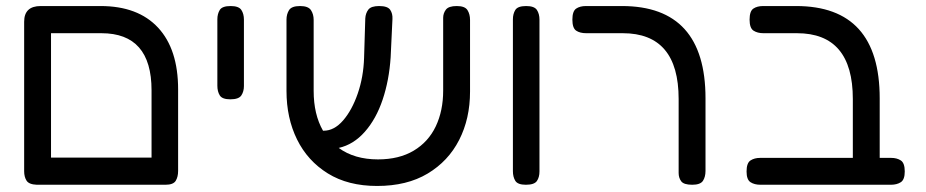

<svg xmlns="http://www.w3.org/2000/svg" viewBox="-20 -602 3067 636"><path d="M102 10Q76 9 68 -3.5Q60 -16 60 -35V-530Q60 -582 115 -582H313Q437 -582 503.5 -510.5Q570 -439 570 -306V-36Q570 -16 562 -3Q554 10 528 10ZM149 -492V-80H482V-303Q482 -492 316 -492Z M743 -273Q716 -273 708 -286Q700 -299 700 -318V-538Q700 -556 708 -569Q716 -582 744 -582Q771 -582 779.5 -569Q788 -556 788 -537V-317Q788 -299 779.5 -286Q771 -273 743 -273Z M1229 14Q1133 14 1066 -27.5Q999 -69 964 -140Q929 -211 929 -301V-537Q929 -555 937.5 -568.5Q946 -582 974 -582Q1001 -582 1010 -568.5Q1019 -555 1019 -536V-301Q1019 -223 1050 -169H1052Q1087 -169 1116.5 -203Q1146 -237 1165 -292Q1184 -347 1186 -410L1190 -541Q1191 -558 1200 -570Q1209 -582 1236 -582Q1264 -582 1272.5 -569.5Q1281 -557 1280 -539L1274 -412Q1269 -336 1247.5 -272Q1226 -208 1188.5 -165.5Q1151 -123 1102 -112Q1154 -74 1232 -74Q1302 -74 1350.5 -103Q1399 -132 1423.5 -183.5Q1448 -235 1448 -302V-543Q1448 -558 1457 -570Q1466 -582 1493 -582Q1520 -582 1528.5 -568.5Q1537 -555 1537 -536V-299Q1537 -209 1501 -138.5Q1465 -68 1396.5 -27Q1328 14 1229 14Z M1722 10Q1695 10 1687 -3Q1679 -16 1679 -35V-538Q1679 -556 1687 -569Q1695 -582 1723 -582Q1750 -582 1758.5 -569Q1767 -556 1767 -537V-34Q1767 -15 1758.5 -2.5Q1750 10 1722 10Z M2273 10Q2245 10 2236.5 -1.5Q2228 -13 2228 -29V-274Q2228 -492 2043 -492H1922Q1901 -492 1888.5 -500.5Q1876 -509 1876 -537Q1876 -565 1888.5 -573.5Q1901 -582 1921 -582H2040Q2317 -582 2317 -276V-36Q2317 -16 2308.5 -3Q2300 10 2273 10Z M2499 10Q2479 10 2466 1.5Q2453 -7 2453 -34Q2453 -62 2466 -70.5Q2479 -79 2498 -79H2805V-274Q2805 -492 2620 -492H2509Q2489 -492 2476 -500.5Q2463 -509 2463 -537Q2463 -565 2475.5 -573.5Q2488 -582 2508 -582H2617Q2894 -582 2894 -276V-79H2932Q2951 -79 2964 -70.5Q2977 -62 2977 -34Q2977 -7 2964 1.5Q2951 10 2931 10Z"/></svg>

Font: Fredoka
Style: Regular
Weight: 400
Designer: Ben Nathan
Foundry: Milena B. Brandão, Ben Nathan
Version: Version 2.001